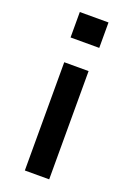

<svg xmlns="http://www.w3.org/2000/svg" viewBox="-141 -778 568 830"><g transform="rotate(20 143.0 -362.5)"><path d="M76 -608V-725H208V-608ZM87 0V-498H199V0Z"/></g></svg>

Font: Nunito Sans 7pt SemiBold
Style: Regular
Weight: 600
Designer: Vernon Adams
Foundry: Vernon Adams
Version: Version 3.101;gftools[0.9.27]